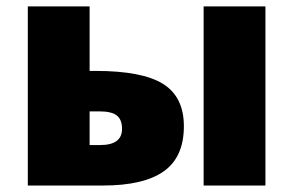

<svg xmlns="http://www.w3.org/2000/svg" viewBox="-20 -573 906 593"><path d="M799.8 0H608.9V-553.2H799.8ZM256.8 -553.2V-354H274.9Q418.9 -354 483.4 -314Q547.9 -273.9 547.9 -183.1Q547.9 -87.9 485.8 -43.9Q423.8 0 297.9 0H65.9V-553.2ZM356.9 -174.8Q356.9 -203.6 340.8 -216.3Q324.7 -229 287.1 -229H256.8V-125H289.1Q356.9 -125 356.9 -174.8Z"/></svg>

Font: Open Sans ExtBd
Style: Bold
Weight: 800
Foundry: Ascender Corporation
Version: Version 1.10